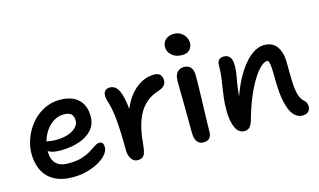

<svg xmlns="http://www.w3.org/2000/svg" viewBox="-88 -995 2109 1269"><g transform="rotate(-15 966.5 -360.5)"><path d="M278 10Q199 10 148.5 -18.5Q98 -47 74 -96.5Q50 -146 50 -210Q50 -262 69.5 -314.5Q89 -367 125 -410.5Q161 -454 211.5 -480.5Q262 -507 324 -507Q375 -507 412.5 -489.5Q450 -472 471 -437Q492 -402 492 -349Q492 -294 459 -257Q426 -220 369 -201Q312 -182 242 -182Q184 -182 159 -200Q158 -200 158 -200Q158 -197 158 -195Q158 -164 169 -139Q180 -114 204.5 -100Q229 -86 271 -86Q327 -86 364 -98Q401 -110 426 -125.5Q451 -141 468.5 -153Q486 -165 502 -165Q517 -165 523.5 -155.5Q530 -146 530 -126Q530 -104 510.5 -80Q491 -56 456.5 -36Q422 -16 376.5 -3Q331 10 278 10ZM167 -264Q176 -263 187 -261Q203 -257 232 -257Q277 -257 312 -268.5Q347 -280 368 -300.5Q389 -321 389 -347Q389 -377 374 -392Q359 -407 324 -407Q287 -407 257 -389.5Q227 -372 204.5 -342Q182 -312 170 -274Q168 -269 167 -264Z M719 12Q701 12 687.5 1Q674 -10 666.5 -29.5Q659 -49 659 -74Q659 -141 656.5 -201Q654 -261 648 -311Q642 -361 632 -395Q624 -419 621.5 -431.5Q619 -444 619 -458Q619 -476 630 -488Q641 -500 665 -500Q686 -500 703 -485Q720 -470 732 -433.5Q744 -397 751 -333Q751 -332 751 -330Q752 -332 753 -334Q779 -395 814.5 -433Q850 -471 889 -489Q928 -507 966 -507Q997 -507 1009.5 -491.5Q1022 -476 1022 -453Q1022 -435 1010.5 -420.5Q999 -406 971 -396Q919 -380 884 -350Q849 -320 827.5 -278Q806 -236 794.5 -184Q783 -132 778 -71Q775 -38 768 -20Q761 -2 749 5Q737 12 719 12Z M1171 11Q1149 11 1136 1Q1123 -9 1116.5 -27.5Q1110 -46 1110 -71Q1110 -145 1109.5 -196.5Q1109 -248 1108.5 -286Q1108 -324 1107.5 -357Q1107 -390 1107 -427Q1107 -449 1114 -466.5Q1121 -484 1135.5 -494Q1150 -504 1173 -504Q1200 -504 1216 -486.5Q1232 -469 1233 -433Q1233 -412 1232.5 -373Q1232 -334 1230.5 -287.5Q1229 -241 1227.5 -193.5Q1226 -146 1225 -107Q1224 -68 1224 -44Q1224 -21 1211 -5Q1198 11 1171 11ZM1180 -583Q1139 -583 1112 -606.5Q1085 -630 1085 -663Q1085 -695 1107 -714Q1129 -733 1163 -733Q1191 -733 1211 -720Q1231 -707 1241.5 -687Q1252 -667 1252 -647Q1252 -624 1235.5 -603.5Q1219 -583 1180 -583Z M1846 9Q1812 9 1786.5 -20.5Q1761 -50 1747 -113.5Q1733 -177 1733 -279Q1733 -319 1731.5 -343.5Q1730 -368 1726 -383Q1723 -392 1719 -400Q1715 -400 1712 -400Q1692 -400 1666.5 -376Q1641 -352 1613.5 -307.5Q1586 -263 1560 -201.5Q1534 -140 1513 -67Q1502 -24 1488 -7.5Q1474 9 1450 9Q1409 9 1389 -36Q1369 -81 1369 -151Q1369 -201 1373.5 -238.5Q1378 -276 1383.5 -308.5Q1389 -341 1393.5 -375.5Q1398 -410 1398 -454Q1398 -478 1409.5 -490.5Q1421 -503 1444 -503Q1470 -503 1484.5 -485Q1499 -467 1499 -426Q1499 -395 1494 -366.5Q1489 -338 1483.5 -305.5Q1478 -273 1474 -229Q1474 -225 1473 -221Q1498 -290 1527 -343Q1572 -424 1622 -465.5Q1672 -507 1720 -507Q1779 -507 1807.5 -465.5Q1836 -424 1836 -353Q1836 -278 1838 -224.5Q1840 -171 1849.5 -137Q1859 -103 1879 -85Q1891 -75 1896 -64Q1901 -53 1901 -37Q1901 -19 1887.5 -5Q1874 9 1846 9Z"/></g></svg>

Font: Shantell Sans Light Medium
Style: Regular
Weight: 500
Version: Version 1.008;[ac192a2d6]